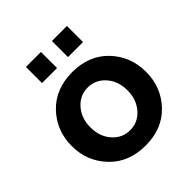

<svg xmlns="http://www.w3.org/2000/svg" viewBox="-199 -858 1003 1003"><g transform="rotate(-45 303.0 -356.5)"><path d="M262 -604H151V-723H262ZM454 -604H343V-723H454ZM28 -261Q28 -375 103.5 -454Q179 -533 303 -533Q427 -533 502 -454Q577 -375 577 -261Q577 -148 502 -69Q427 10 303 10Q179 10 103.5 -69.5Q28 -149 28 -261ZM205.5 -374Q166 -329 166 -261Q166 -193 205.5 -148.5Q245 -104 303 -104Q361 -104 400.5 -149Q440 -194 440 -262Q440 -330 400.5 -374.5Q361 -419 303 -419Q245 -419 205.5 -374Z"/></g></svg>

Font: Raleway
Style: Bold
Weight: 700
Designer: Matt McInerney, Pablo Impallari, Rodrigo Fuenzalida
Foundry: Matt McInerney, Pablo Impallari, Rodrigo Fuenzalida
Version: Version 3.000